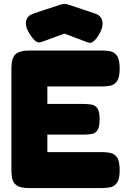

<svg xmlns="http://www.w3.org/2000/svg" viewBox="-20 -948 643 977"><path d="M129 9Q84 9 65 -4.5Q46 -18 42 -39.5Q38 -61 38 -83V-600Q38 -652 58.5 -671.5Q79 -691 132 -691H498Q521 -691 541.5 -687Q562 -683 575.5 -664Q589 -645 589 -599Q589 -554 575.5 -535Q562 -516 541 -512Q520 -508 497 -508H221V-419H406Q429 -419 447 -415.5Q465 -412 476 -396Q487 -380 487 -340Q487 -302 476 -285.5Q465 -269 446 -266Q427 -263 404 -263H221V-174H498Q521 -174 541.5 -170Q562 -166 575.5 -147Q589 -128 589 -82Q589 -37 575.5 -18Q562 1 541 5Q520 9 497 9ZM308 -928Q316 -928 322.5 -926Q329 -924 332 -923L461 -880Q493 -870 500 -844Q507 -818 491 -786Q478 -759 461 -742Q444 -725 427 -732L308 -777L190 -734Q171 -727 154.5 -744.5Q138 -762 124 -787Q107 -819 113.5 -844Q120 -869 153 -880L283 -923Q285 -924 292.5 -926Q300 -928 308 -928Z"/></svg>

Font: Fredoka
Style: Bold
Weight: 700
Designer: Ben Nathan
Foundry: Milena B. Brandão, Ben Nathan
Version: Version 2.001